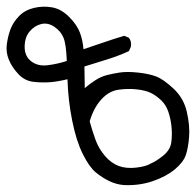

<svg xmlns="http://www.w3.org/2000/svg" viewBox="-21 -442 586 574"><path d="M349.6 111.3Q326.2 109.4 305.2 99.1Q284.2 88.9 265.1 73.2Q246.1 57.6 226.6 18.6Q207 -20.5 194.8 -81.5Q182.6 -142.6 180.7 -205.1Q152.3 -198.2 129.4 -196.3Q106.4 -194.3 79.6 -197.3Q52.7 -200.2 33.7 -220.7Q14.6 -241.2 5.4 -263.7Q-3.9 -286.1 -0.5 -310.5Q2.9 -335 10.7 -355.5Q18.6 -376 36.1 -394Q53.7 -412.1 81.1 -418.5Q108.4 -424.8 135.3 -419.9Q162.1 -415 185.5 -391.6Q209 -368.2 217.8 -344.7Q226.6 -321.3 228.5 -294.9Q261.7 -305.7 291 -315.9Q320.3 -326.2 350.6 -335L364.3 -329.1Q373 -318.4 370.1 -301.8L364.3 -289.1Q332 -274.4 298.8 -264.2Q265.6 -253.9 231.4 -243.2L232.4 -178.7Q250 -193.4 265.6 -203.1Q281.2 -212.9 297.9 -217.3Q314.5 -221.7 336.4 -225.1Q358.4 -228.5 391.1 -225.1Q423.8 -221.7 445.8 -213.4Q467.8 -205.1 498 -176.8Q528.3 -148.4 537.6 -107.4Q546.9 -66.4 544.4 -33.7Q542 -1 534.7 21Q527.3 43 501.5 64.5Q475.6 85.9 435.5 99.6Q395.5 113.3 349.6 111.3ZM429.7 46.9Q446.3 40 467.3 22.9Q488.3 5.9 491.2 -17.1Q494.1 -40 491.7 -63.5Q489.3 -86.9 482.4 -107.4Q475.6 -127.9 460.9 -142.1Q446.3 -156.2 430.2 -164.1Q414.1 -171.9 388.2 -174.8Q362.3 -177.7 333.5 -173.8Q304.7 -169.9 281.7 -144.5Q258.8 -119.1 247.1 -79.1Q254.9 -50.8 264.6 -23.9Q274.4 2.9 293 24.4Q311.5 45.9 334 54.2Q356.4 62.5 386.2 59.1Q416 55.7 429.7 46.9ZM178.7 -259.8Q176.8 -309.6 168.9 -329.1Q161.1 -348.6 141.6 -361.8Q122.1 -375 102.1 -370.1Q82 -365.2 67.4 -347.7Q52.7 -330.1 52.7 -301.8Q52.7 -273.4 72.8 -258.3Q92.8 -243.2 122.6 -247.1Q152.3 -251 178.7 -259.8Z"/></svg>

Font: JasonHandwriting4
Style: Regular
Weight: 400
Version: Version 1.01.21